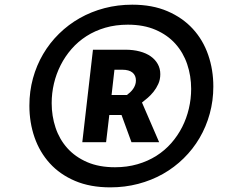

<svg xmlns="http://www.w3.org/2000/svg" viewBox="-20 -768 1014 820"><path d="M105.5 -316.9Q105.5 -377.9 120.8 -433.6Q136.2 -489.3 164.3 -537.1Q192.4 -585 232.2 -624Q272 -663.1 320.8 -690.7Q369.6 -718.3 426.3 -733.2Q482.9 -748 544.9 -748Q630.4 -748 695.1 -720.2Q759.8 -692.4 803.5 -644.8Q847.2 -597.2 869.1 -533.7Q891.1 -470.2 891.1 -398.4Q891.1 -337.9 875.7 -282.2Q860.4 -226.6 832.3 -178.7Q804.2 -130.9 764.4 -91.8Q724.6 -52.7 675.8 -25.1Q627 2.4 570.1 17.3Q513.2 32.2 451.2 32.2Q365.2 32.2 300.5 4.6Q235.8 -22.9 192.6 -70.6Q149.4 -118.2 127.4 -181.6Q105.5 -245.1 105.5 -316.9ZM200.7 -327.6Q200.7 -272.5 217.3 -222.7Q233.9 -172.9 267.6 -135.3Q301.3 -97.7 352.1 -75.7Q402.8 -53.7 471.2 -53.7Q522.9 -53.7 567.4 -66.7Q611.8 -79.6 647.9 -102.5Q684.1 -125.5 711.7 -157Q739.3 -188.5 758.1 -225.6Q776.9 -262.7 786.6 -304.2Q796.4 -345.7 796.4 -388.2Q796.4 -443.8 779.5 -493.7Q762.7 -543.5 729 -581.1Q695.3 -618.7 644.5 -640.6Q593.8 -662.6 525.9 -662.6Q474.1 -662.6 429.7 -649.7Q385.3 -636.7 349.1 -613.5Q313 -590.3 285.4 -558.6Q257.8 -526.9 239 -489.7Q220.2 -452.6 210.4 -411.4Q200.7 -370.1 200.7 -327.6ZM331.5 -160.6 377 -555.7H515.6Q549.3 -555.7 576.9 -548.3Q604.5 -541 623.8 -527.3Q643.1 -513.7 653.8 -494.4Q664.6 -475.1 664.6 -451.2Q664.6 -428.2 656 -409.4Q647.5 -390.6 635.3 -375.5Q623 -360.4 609.6 -349.1Q596.2 -337.9 586.4 -330.1L659.7 -160.6H541.5L499 -276.9H446.8L433.1 -160.6ZM522 -362.3Q528.8 -367.2 535.6 -373.5Q542.5 -379.9 548.1 -387.7Q553.7 -395.5 557.1 -404.8Q560.5 -414.1 560.5 -424.3Q560.5 -445.8 545.9 -458Q531.2 -470.2 502.4 -470.2H468.8L456.5 -362.3Z"/></svg>

Font: Proza Libre
Style: SemiBold Italic
Weight: 600
Designer: Jasper de Waard
Foundry: Jasper de Waard
Version: Version 1.000; ttfautohint (v1.4.1.8-43bc)